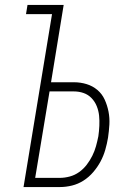

<svg xmlns="http://www.w3.org/2000/svg" viewBox="-20 -755 540 775"><path d="M75 0 190 -698H85L91 -735H237L186 -423H278Q305 -423 329.5 -415.5Q354 -408 373 -392Q392 -376 402.5 -353Q413 -330 418 -304.5Q423 -279 421.5 -252.5Q420 -226 416 -199Q412 -175 405 -150.5Q398 -126 386 -103.5Q374 -81 356.5 -60.5Q339 -40 317 -26Q295 -12 270.5 -6Q246 0 222 0ZM221 -37Q241 -37 261.5 -42.5Q282 -48 299.5 -60.5Q317 -73 330 -90Q343 -107 352.5 -126Q362 -145 367.5 -165Q373 -185 377 -205Q380 -226 381 -247Q382 -268 380 -288Q378 -308 370.5 -326.5Q363 -345 349.5 -359Q336 -373 317.5 -379.5Q299 -386 278 -386H180L122 -37Z"/></svg>

Font: Iosevka Term Curly XLt Obl
Style: Regular
Weight: 200
Italic angle: -9°
Designer: Belleve Invis
Foundry: Belleve Invis
Version: Version 32.3.0